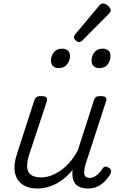

<svg xmlns="http://www.w3.org/2000/svg" viewBox="-20 -1068 687 1105"><path d="M196 17Q143 17 109 -6.5Q75 -30 66 -74Q57 -118 77 -180L177 -489Q183 -505 191 -510Q199 -515 215 -515Q240 -515 247 -507.5Q254 -500 249 -484L147 -175Q134 -133 136.5 -104Q139 -75 159.5 -61Q180 -47 218 -47Q244 -47 272 -57Q300 -67 328 -86Q356 -105 381.5 -134.5Q407 -164 428 -203L520 -489Q525 -505 533 -510Q541 -515 557 -515Q581 -515 588.5 -507.5Q596 -500 590 -484L471 -118Q466 -99 464.5 -82Q463 -65 470 -54.5Q477 -44 495 -44Q511 -44 525 -52Q539 -60 550.5 -72.5Q562 -85 569 -96Q573 -104 582 -108Q591 -112 605 -103Q619 -95 619.5 -85.5Q620 -76 615 -66Q604 -47 586 -27.5Q568 -8 543.5 4.5Q519 17 488 17Q462 17 443 10Q424 3 413.5 -10.5Q403 -24 399 -42.5Q395 -61 397 -84L398 -90Q374 -61 348.5 -40.5Q323 -20 297 -7.5Q271 5 245.5 11Q220 17 196 17ZM317 -676Q299 -676 286 -687Q273 -698 273 -720Q273 -745 289.5 -766.5Q306 -788 338 -788Q357 -788 370 -777.5Q383 -767 383 -745Q383 -720 366.5 -698Q350 -676 317 -676ZM551 -676Q532 -676 519.5 -687Q507 -698 507 -720Q507 -745 523 -766.5Q539 -788 571 -788Q591 -788 603.5 -777.5Q616 -767 616 -745Q616 -720 600 -698Q584 -676 551 -676ZM434 -826Q427 -826 416.5 -834.5Q406 -843 406 -852Q406 -858 408 -863Q410 -868 415 -873L548 -1032Q555 -1041 561 -1044.5Q567 -1048 574 -1048Q582 -1048 592 -1042Q602 -1036 609.5 -1027Q617 -1018 617 -1008Q617 -1002 614 -997.5Q611 -993 606 -988L458 -839Q446 -826 434 -826Z"/></svg>

Font: Playwrite RO Light
Style: Regular
Weight: 300
Version: Version 1.002